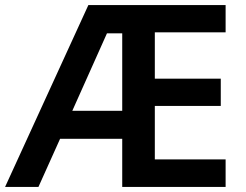

<svg xmlns="http://www.w3.org/2000/svg" viewBox="-20 -734 965 754"><path d="M866 0H460V-189H216L131 0H0L327 -714H866V-607H588V-425H847V-318H588V-108H866ZM264 -299H460V-603H400Z"/></svg>

Font: Noto Sans Gujarati SemiBold
Style: Regular
Weight: 600
Designer: Jelle Bosma - Monotype Design Team, Universal Thirst
Foundry: Monotype Imaging Inc.
Version: Version 2.106; ttfautohint (v1.8.4.7-5d5b)